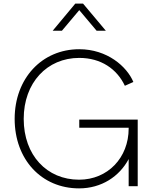

<svg xmlns="http://www.w3.org/2000/svg" viewBox="-20 -1029 836 1061"><path d="M417 12C541 12 640 -54 691 -150V0H741V-368H418V-323H691V-319C691 -157 575 -36 417 -36C239 -36 111 -171 111 -372C111 -572 240 -709 418 -709C538 -709 626 -648 670 -555L717 -576C681 -662 572 -757 418 -757C211 -757 61 -595 61 -372C61 -148 209 12 417 12ZM271 -859H322L418 -973L514 -859H565L439 -1009H396Z"/></svg>

Font: Mluvka ExtraLight
Style: Regular
Weight: 200
Designer: Modified by Jiří Krblich, Original typeface by Gumpita Rahayu
Foundry: Gumpita Rahayu & Jiří Krblich
Version: Version 2.000;Glyphs 3.1.1 (3134)